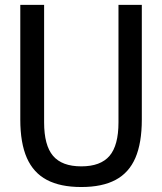

<svg xmlns="http://www.w3.org/2000/svg" viewBox="-20 -760 666 790"><path d="M63.5 -268V-740H161.5V-256.5Q161.5 -162 198.2 -118.8Q235 -75.5 314.5 -75.5Q394 -75.5 430.8 -118.8Q467.5 -162 467.5 -256.5V-740H563.5V-268Q563.5 -171.5 537 -110.2Q510.5 -49 455.5 -19.8Q400.5 9.5 314.5 9.5Q228 9.5 172.8 -19.8Q117.5 -49 90.5 -110.2Q63.5 -171.5 63.5 -268Z"/></svg>

Font: Encode Sans Condensed Medium
Style: Regular
Weight: 500
Width: 3
Designer: Multiple Designers
Foundry: Impallari Type
Version: Version 2.000